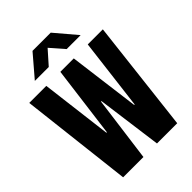

<svg xmlns="http://www.w3.org/2000/svg" viewBox="-253 -996 1107 1107"><g transform="rotate(-45 300.0 -442.5)"><path d="M79.5 0 0 -686H139L193 -250H197L253.5 -686H363L419.5 -250H423.5L477 -686H600L520.5 0H355.5L302 -399H298L245 0ZM112.5 -753 225.5 -885H374L486 -753H372L283 -855H316.5L226 -753Z"/></g></svg>

Font: Chivo Mono Medium
Style: Regular
Weight: 500
Monospace: yes
Designer: Hector Gatti
Foundry: Omnibus-Type
Version: Version 1.008